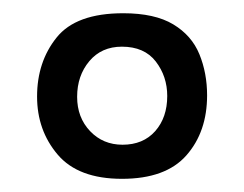

<svg xmlns="http://www.w3.org/2000/svg" viewBox="-20 -611 369 290"><path d="M164.2 -340.9Q98.2 -340.9 67.1 -377.5Q36 -414.1 36 -465.2Q36 -517.5 65.4 -554.2Q94.7 -591 166.1 -591Q213.8 -591 241.7 -574.2Q269.6 -557.4 281.2 -529Q292.8 -500.6 292.8 -467Q292.8 -411.8 261.5 -376.3Q230.3 -340.9 164.2 -340.9ZM165.1 -392.4Q196.2 -392.4 214.4 -412.9Q232.6 -433.5 232.6 -466Q232.6 -495.6 215.3 -518.1Q198 -540.5 164.1 -540.5Q133.3 -540.5 114.9 -518.6Q96.5 -496.7 96.5 -464.7Q96.5 -433.5 116.1 -412.9Q135.6 -392.4 165.1 -392.4Z"/></svg>

Font: Alumni Sans SC Thin
Style: Regular
Weight: 100
Designer: Robert E. Leuschke
Foundry: Robert E. Leuschke
Version: Version 1.018